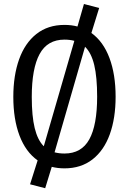

<svg xmlns="http://www.w3.org/2000/svg" viewBox="-20 -844 655 976"><path d="M444.6 -676.4Q505.1 -632.8 536.4 -549.2Q567.7 -465.6 567.7 -352.3Q567.7 -243.6 538.2 -161.5Q508.7 -79.5 450.3 -33.8Q391.8 11.8 307.7 11.8Q273.3 11.8 243.1 4.1L209.7 112.8L132.8 92.8L171.3 -28.7Q110.8 -71.3 79.2 -154.6Q47.7 -237.9 47.7 -351.3Q47.7 -460 77.2 -542.6Q106.7 -625.1 165.1 -671.3Q223.6 -717.4 307.7 -717.4Q344.1 -717.4 373.8 -709.2L406.7 -823.6L484.1 -803.6ZM202.6 -100.5 357.9 -636.4Q334.9 -642.6 307.7 -642.6Q221 -642.6 181.3 -569.2Q141.5 -495.9 141.5 -351.3Q141.5 -253.8 156.4 -192.8Q171.3 -131.8 202.6 -100.5ZM473.8 -352.3Q473.8 -451.8 459 -513.6Q444.1 -575.4 412.3 -606.2L257.4 -69.7Q280.5 -63.6 307.7 -63.6Q394.4 -63.6 434.1 -135.9Q473.8 -208.2 473.8 -352.3Z"/></svg>

Font: Fira Code Fixed
Style: Regular
Weight: 400
Monospace: yes
Designer: Carrois Corporate, Edenspiekermann AG, Nikita Prokopov
Foundry: Carrois Corporate, Edenspiekermann AG, Nikita Prokopov
Version: Version 5.002